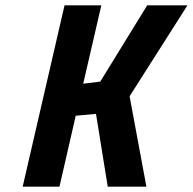

<svg xmlns="http://www.w3.org/2000/svg" viewBox="-20 -700 723 720"><path d="M384 0 340 -273 264 -266 203 0H65L222 -680H360L292 -386L356 -394L532 -680H683L466 -339L529 0Z"/></svg>

Font: Titillium Web
Style: Bold Italic
Weight: 700
Italic angle: -13°
Version: Version 1.001;PS 57.000;hotconv 1.0.70;makeotf.lib2.5.55311